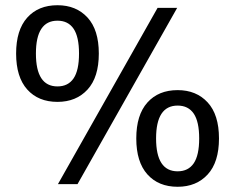

<svg xmlns="http://www.w3.org/2000/svg" viewBox="-20 -705 900 735"><path d="M200 -315Q126.7 -315 84.2 -362.5Q41.7 -410 41.7 -500Q41.7 -590 84.2 -637.5Q126.7 -685 200 -685Q271.7 -685 315 -637.9Q358.3 -590.8 358.3 -500Q358.3 -409.2 315 -362.1Q271.7 -315 200 -315ZM200 -374.2Q240.8 -374.2 261.7 -405Q282.5 -435.8 282.5 -500Q282.5 -564.2 261.7 -595Q240.8 -625.8 200 -625.8Q117.5 -625.8 117.5 -500Q117.5 -374.2 200 -374.2ZM660 10Q586.7 10 544.2 -37.5Q501.7 -85 501.7 -175Q501.7 -265 544.2 -312.5Q586.7 -360 660 -360Q731.7 -360 775 -312.9Q818.3 -265.8 818.3 -175Q818.3 -84.2 775 -37.1Q731.7 10 660 10ZM660 -49.2Q700.8 -49.2 721.7 -80Q742.5 -110.8 742.5 -175Q742.5 -239.2 721.7 -270Q700.8 -300.8 660 -300.8Q577.5 -300.8 577.5 -175Q577.5 -49.2 660 -49.2ZM201.7 0 583.3 -675H658.3L276.7 0Z"/></svg>

Font: Funnel Display Light
Style: Regular
Weight: 400
Version: Version 1.000